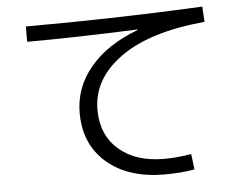

<svg xmlns="http://www.w3.org/2000/svg" viewBox="-52 -778 1105 875"><g transform="rotate(-5 500.0 -340.5)"><path d="M95 -694Q492 -694 904 -714L908 -644Q656 -621 521.5 -524.5Q387 -428 387 -287Q387 -172 464 -105Q541 -38 670 -38Q729 -38 795 -49L804 22Q742 33 667 33Q501 33 403 -51.5Q305 -136 305 -280Q305 -396 382.5 -488.5Q460 -581 602 -634V-636Q304 -624 95 -624Z"/></g></svg>

Font: M PLUS 1p
Style: Regular
Weight: 400
Version: Version 1.062